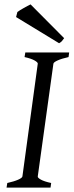

<svg xmlns="http://www.w3.org/2000/svg" viewBox="-20 -854 335 874"><path d="M292 -594.2Q261.2 -587.4 242.7 -579.1Q224.1 -570.8 223.1 -564L151.9 -50.8Q150.9 -44.9 166 -36.4Q181.2 -27.8 212.9 -21L210 0H9.8L13.2 -21Q43.9 -27.8 62.3 -35.9Q80.6 -43.9 82 -50.8L151.9 -564Q152.8 -569.8 137.7 -578.6Q122.6 -587.4 91.8 -594.2L95.2 -615.2H294.9ZM272 -680.2Q265.1 -670.4 261 -666Q256.8 -661.6 249 -657.2L53.2 -776.4L59.1 -799.3Q63.5 -802.7 71.3 -807.6Q79.1 -812.5 87.9 -817.4Q96.7 -822.3 105 -826.7Q113.3 -831.1 119.1 -834Z"/></svg>

Font: Gentium Basic
Style: Italic
Weight: 400
Italic angle: -8°
Designer: J. Victor Gaultney and Annie Olsen
Foundry: SIL International
Version: Version 1.102; 2013; Maintenance release